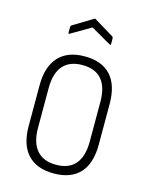

<svg xmlns="http://www.w3.org/2000/svg" viewBox="-103 -716 610 789"><g transform="rotate(15 202.5 -321.0)"><path d="M202 8Q130 8 91.5 -33Q53 -74 53 -154V-327Q53 -407 91.5 -448.5Q130 -490 202 -490Q275 -490 313 -449Q351 -408 351 -327V-154Q351 -74 313 -33Q275 8 202 8ZM202 -29Q257 -29 284.5 -61.5Q312 -94 312 -157V-325Q312 -389 284.5 -421Q257 -453 202 -453Q148 -453 120 -421Q92 -389 92 -325V-157Q92 -94 120 -61.5Q148 -29 202 -29ZM118 -564Q112 -561 112 -566V-590Q112 -596 115 -598L199 -649Q203 -652 206 -649L290 -598Q293 -596 293 -590V-566Q293 -561 287 -564L202 -613Z"/></g></svg>

Font: Sofia Sans Condensed ExtraLight
Style: Regular
Weight: 250
Version: Version 4.100